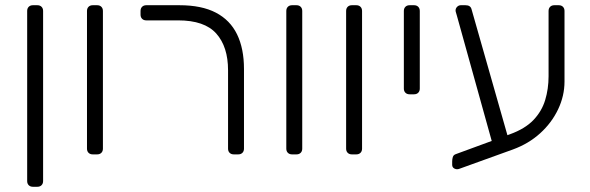

<svg xmlns="http://www.w3.org/2000/svg" viewBox="-20 -591 2259 735"><path d="M106 124Q96 124 90 118Q84 112 84 102V-549Q84 -559 90 -565Q96 -571 106 -571H123Q133 -571 139 -565Q145 -559 145 -549V102Q145 112 139 118Q133 124 123 124Z M335 0Q325 0 319 -6Q313 -12 313 -22V-549Q313 -559 319 -565Q325 -571 335 -571H352Q362 -571 368 -565Q374 -559 374 -549V-22Q374 -12 368 -6Q362 0 352 0Z M875 0Q865 0 859 -6Q853 -12 853 -22V-322Q853 -412 808 -462.5Q763 -513 662 -513H540Q530 -513 524 -519Q518 -525 518 -535V-549Q518 -559 524 -565Q530 -571 540 -571H667Q752 -571 806.5 -542.5Q861 -514 887.5 -459.5Q914 -405 914 -327V-22Q914 -12 908 -6Q902 0 892 0Z M1098 0Q1088 0 1082 -6Q1076 -12 1076 -22V-549Q1076 -559 1082 -565Q1088 -571 1098 -571H1115Q1125 -571 1131 -565Q1137 -559 1137 -549V-22Q1137 -12 1131 -6Q1125 0 1115 0Z M1327 0Q1317 0 1311 -6Q1305 -12 1305 -22V-549Q1305 -559 1311 -565Q1317 -571 1327 -571H1344Q1354 -571 1360 -565Q1366 -559 1366 -549V-22Q1366 -12 1360 -6Q1354 0 1344 0Z M1548 -230Q1538 -230 1532 -236Q1526 -242 1526 -252V-549Q1526 -559 1532 -565Q1538 -571 1548 -571H1565Q1575 -571 1581 -565Q1587 -559 1587 -549V-252Q1587 -242 1581 -236Q1575 -230 1565 -230Z M1739 55Q1729 59 1720 54.5Q1711 50 1711 40V27Q1711 18 1713.5 10Q1716 2 1725 -1L1932 -77Q1990 -98 2022 -131.5Q2054 -165 2067 -208Q2080 -251 2080 -299V-549Q2080 -559 2086 -565Q2092 -571 2102 -571H2119Q2129 -571 2135 -565Q2141 -559 2141 -549V-279Q2141 -224 2116.5 -172.5Q2092 -121 2048 -81Q2004 -41 1944 -19ZM1870 -24 1729 -531Q1727 -539 1725.5 -543Q1724 -547 1724 -551Q1724 -559 1730 -565Q1736 -571 1744 -571H1762Q1781 -571 1785 -556L1930 -47Z"/></svg>

Font: Rubik Light Light
Style: Regular
Weight: 300
Version: Version 2.101